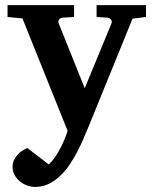

<svg xmlns="http://www.w3.org/2000/svg" viewBox="-20 -508 606 759"><path d="M503.9 -434.1 331.1 -9.8Q321.8 12.7 310.5 39.1Q299.3 65.4 285.4 92Q271.5 118.7 254.9 143.3Q238.3 168 217.8 187Q196.8 207.5 172.1 219.2Q147.5 231 118.2 231Q103.5 231 87.6 225.3Q71.8 219.7 58.8 209.2Q45.9 198.7 37.6 183.8Q29.3 168.9 29.8 150.9Q29.8 137.2 34.9 125.7Q40 114.3 48.1 105Q56.2 95.7 66.7 88.9Q77.1 82 87.9 77.1L172.9 142.1Q186.5 129.4 198.5 111.8Q210.4 94.2 220 75.4Q229.5 56.6 236.6 39.1Q243.7 21.5 247.1 8.8L68.8 -435.1L9.8 -440.9V-487.8H272.9V-440.9L227.1 -438Q217.8 -437 213.4 -430.7Q209 -424.3 211.9 -416L314.9 -159.2L420.9 -416Q423.8 -423.3 418.9 -430.2Q414.1 -437 405.8 -438L361.8 -440.9V-487.8H557.1V-440.9Z"/></svg>

Font: Charis SIL APac
Style: Bold
Weight: 700
Foundry: SIL International
Version: Version 5.000